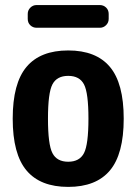

<svg xmlns="http://www.w3.org/2000/svg" viewBox="-20 -730 540 760"><path d="M187.5 -124Q205.1 -89.8 250 -89.8Q294.9 -89.8 312.5 -124Q330.1 -158.2 330.1 -260.3Q330.1 -362.3 312.5 -396Q294.9 -429.7 250 -429.7Q205.1 -429.7 187.5 -396Q169.9 -362.3 169.9 -260.3Q169.9 -158.2 187.5 -124ZM85 -465.3Q139.6 -530.3 250 -530.3Q360.4 -530.3 415 -465.3Q469.7 -400.4 469.7 -260.3Q469.7 -120.1 415 -55.2Q360.4 9.8 250 9.8Q139.6 9.8 85 -55.2Q30.3 -120.1 30.3 -260.3Q30.3 -400.4 85 -465.3ZM125 -710H375Q389.6 -710 399.9 -700.2Q410.2 -690.4 410.2 -674.8V-655.3Q410.2 -640.6 399.9 -630.4Q389.6 -620.1 375 -620.1H125Q110.4 -620.1 100.1 -629.9Q89.8 -639.6 89.8 -655.3V-674.8Q89.8 -689.5 100.1 -699.7Q110.4 -710 125 -710Z"/></svg>

Font: Rounded-L Mgen+ 1mn bold
Style: Bold
Weight: 700
Designer: [Source Han Sans]
Ryoko NISHIZUKA  (kana & ideographs); Paul D. Hunt (Latin, Greek & Cyrillic); Wenlong ZHANG  (bopomofo
Version: Version 1.059.20150602